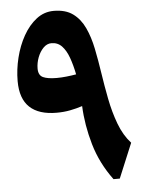

<svg xmlns="http://www.w3.org/2000/svg" viewBox="-56 -855 680 900"><g transform="rotate(-5 284.0 -405.0)"><path d="M538.7 -162.9Q503.6 -201.3 482.5 -257.6Q461.4 -314 449.1 -377.4Q436.8 -440.8 427.9 -500.2Q418.8 -560.9 407.5 -616.5Q396.2 -672.2 375.8 -715.9Q355.5 -759.6 320.8 -784.9Q286.1 -810.2 230.6 -810.2Q185.2 -810.2 149 -782.1Q112.8 -754.1 86.9 -708Q61 -661.9 47.4 -606.6Q33.7 -551.3 33.7 -496.6Q33.7 -413.9 76.7 -373.6Q119.6 -333.3 203.3 -333.3Q237 -333.3 267 -339.1Q297 -344.9 324.7 -354Q328.6 -263.8 355.3 -172Q382 -80.1 441.4 0H470.9ZM309.6 -504.6Q287.4 -500.8 263.4 -498.2Q239.4 -495.6 217.9 -495.6Q175.3 -495.6 153.6 -505.6Q132 -515.6 132 -546.9Q132 -573.7 141.9 -599.8Q151.9 -625.8 168.8 -643.1Q185.7 -660.3 206.9 -660.3Q236.3 -660.3 255.9 -639.8Q275.4 -619.3 288.1 -584.1Q300.8 -548.8 309.6 -504.6Z"/></g></svg>

Font: Pinar FD VF
Style: Regular
Weight: 300
Designer: Amin Abedi
Version: Version 2.000